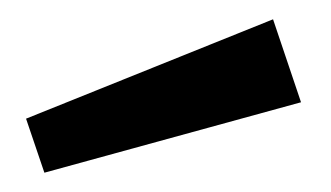

<svg xmlns="http://www.w3.org/2000/svg" viewBox="-20 -772 343 199"><path d="M292 -666 263 -752 7 -649 26 -593Z"/></svg>

Font: Morrison SemiBold
Style: Regular
Weight: 600
Designer: Pablo Impallari, Rodrigo Fuenzalida (Modified by Dan O. Williams)
Version: Version 0.030; ttfautohint (v1.8.1)